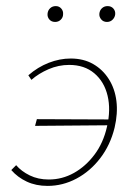

<svg xmlns="http://www.w3.org/2000/svg" viewBox="-20 -605 449 630"><path d="M136 5Q98 5 68 -9Q38 -23 17 -47L33 -63Q50 -43 77.5 -29.5Q105 -16 140 -16Q184 -16 222.5 -37.5Q261 -59 290 -97.5Q319 -136 331 -189Q344 -245 333 -291Q322 -337 289.5 -364.5Q257 -392 207 -392Q172 -392 139.5 -378Q107 -364 83 -343L73 -358Q104 -385 140 -399Q176 -413 212 -413Q254 -413 285.5 -395Q317 -377 337 -345.5Q357 -314 362 -273.5Q367 -233 356 -186Q342 -129 309 -86Q276 -43 231 -19Q186 5 136 5ZM95 -192 101 -214 347 -213 342 -194ZM161 -533Q149 -533 142 -541Q135 -549 136 -560Q137 -571 144.5 -578Q152 -585 163 -585Q174 -585 181 -577Q188 -569 187 -558Q187 -548 179.5 -540.5Q172 -533 161 -533ZM331 -533Q319 -533 312 -541.5Q305 -550 306 -560Q307 -571 314.5 -578Q322 -585 333 -585Q345 -585 352 -577Q359 -569 358 -558Q357 -548 349.5 -540.5Q342 -533 331 -533Z"/></svg>

Font: Ysabeau Office Thin
Style: Italic
Weight: 250
Italic angle: -12°
Designer: Christian Thalmann (Catharsis Fonts)
Version: Version 2.001;gftools[0.9.30]; featfreeze: tnum,lnum,ss02